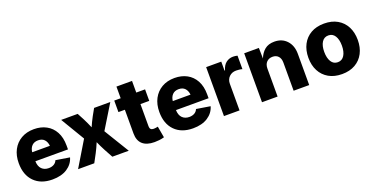

<svg xmlns="http://www.w3.org/2000/svg" viewBox="-27 -1339 3903 2012"><g transform="rotate(-20 1924.5 -333.0)"><path d="M310.5 10.3Q181.6 10.3 107.9 -64.7Q34.2 -139.6 34.2 -271Q34.2 -355.5 67.4 -418.7Q100.6 -481.9 161.4 -517.3Q222.2 -552.7 304.2 -552.7Q381.8 -552.7 441.4 -520.5Q501 -488.3 534.9 -426Q568.8 -363.8 568.8 -273.9V-231H205.1Q207 -172.9 236.6 -144Q266.1 -115.2 313.5 -115.2Q347.2 -115.2 371.6 -129.4Q396 -143.6 406.2 -169.9L560.5 -145Q540 -73.7 475.1 -31.7Q410.2 10.3 310.5 10.3ZM206.1 -331.1H403.8Q398.9 -376.5 374.3 -402.1Q349.6 -427.7 305.7 -427.7Q261.7 -427.7 236.3 -401.6Q210.9 -375.5 206.1 -331.1Z M597.2 0 766.1 -280.3 607.4 -545.9H791.5L832.5 -468.8Q845.7 -442.9 857.7 -416.5Q869.6 -390.1 880.9 -363.8Q892.6 -390.1 905 -416.7Q917.5 -443.4 931.6 -468.8L974.6 -545.9H1155.3L992.2 -279.3L1162.6 0H979.5L928.2 -93.8Q914.1 -119.6 901.6 -146.2Q889.2 -172.9 877 -199.2Q865.7 -172.9 853.8 -146.2Q841.8 -119.6 828.1 -93.8L777.8 0Z M1543 -545.9V-417.5H1444.8V-168.5Q1444.8 -126.5 1487.3 -126.5Q1496.1 -126.5 1512.2 -128.7Q1528.3 -130.9 1534.7 -132.8L1557.1 -6.3Q1527.8 2 1500.5 4.9Q1473.1 7.8 1448.7 7.8Q1361.3 7.8 1316.2 -33Q1271 -73.7 1271 -152.3V-417.5H1199.2V-545.9H1271V-675.8H1444.8V-545.9Z M1878.4 10.3Q1749.5 10.3 1675.8 -64.7Q1602.1 -139.6 1602.1 -271Q1602.1 -355.5 1635.3 -418.7Q1668.5 -481.9 1729.2 -517.3Q1790 -552.7 1872.1 -552.7Q1949.7 -552.7 2009.3 -520.5Q2068.8 -488.3 2102.8 -426Q2136.7 -363.8 2136.7 -273.9V-231H1772.9Q1774.9 -172.9 1804.4 -144Q1834 -115.2 1881.3 -115.2Q1915 -115.2 1939.5 -129.4Q1963.9 -143.6 1974.1 -169.9L2128.4 -145Q2107.9 -73.7 2043 -31.7Q1978 10.3 1878.4 10.3ZM1773.9 -331.1H1971.7Q1966.8 -376.5 1942.1 -402.1Q1917.5 -427.7 1873.5 -427.7Q1829.6 -427.7 1804.2 -401.6Q1778.8 -375.5 1773.9 -331.1Z M2224.1 0V-545.9H2392.6V-445.8H2398.4Q2413.1 -500 2447 -526.4Q2481 -552.7 2525.4 -552.7Q2550.3 -552.7 2574.2 -546.4V-396Q2561.5 -400.4 2541.5 -402.6Q2521.5 -404.8 2505.9 -404.8Q2459 -404.8 2428.5 -374.8Q2397.9 -344.7 2397.9 -296.4V0Z M2822.3 -311V0H2648.4V-545.9H2812L2814.5 -427.2Q2835.9 -483.9 2877.2 -518.3Q2918.5 -552.7 2985.4 -552.7Q3071.3 -552.7 3123 -496.3Q3174.8 -439.9 3174.8 -347.7V0H3001V-313.5Q3001 -358.9 2977.8 -384.5Q2954.6 -410.2 2913.6 -410.2Q2872.6 -410.2 2847.4 -384Q2822.3 -357.9 2822.3 -311Z M3540 10.3Q3454.1 10.3 3392.3 -25.1Q3330.6 -60.5 3297.4 -123.8Q3264.2 -187 3264.2 -271Q3264.2 -355 3297.4 -418.5Q3330.6 -481.9 3392.3 -517.3Q3454.1 -552.7 3540 -552.7Q3625.5 -552.7 3687.3 -517.3Q3749 -481.9 3782 -418.5Q3814.9 -355 3814.9 -271Q3814.9 -187 3782 -123.8Q3749 -60.5 3687.3 -25.1Q3625.5 10.3 3540 10.3ZM3540 -122.1Q3587.4 -122.1 3612.8 -163.1Q3638.2 -204.1 3638.2 -272Q3638.2 -339.8 3612.8 -380.1Q3587.4 -420.4 3540 -420.4Q3492.2 -420.4 3466.8 -380.1Q3441.4 -339.8 3441.4 -272Q3441.4 -204.1 3466.8 -163.1Q3492.2 -122.1 3540 -122.1Z"/></g></svg>

Font: Inter Extra Bold
Style: Regular
Weight: 800
Designer: Rasmus Andersson
Foundry: rsms
Version: Version 4.000;git-3c8e0fc